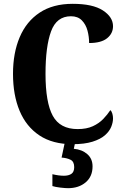

<svg xmlns="http://www.w3.org/2000/svg" viewBox="-20 -744 648 1004"><path d="M359 10Q255 10 186 -36Q117 -82 82.5 -164.5Q48 -247 48 -358Q48 -467 83 -549.5Q118 -632 187.5 -678Q257 -724 360 -724Q465 -724 518 -689.5Q571 -655 571 -607Q571 -569 540 -544Q509 -519 446 -519Q446 -552 437.5 -584Q429 -616 408 -637.5Q387 -659 351 -659Q276 -659 247 -580Q218 -501 218 -358Q218 -208 256 -138.5Q294 -69 386 -69Q433 -69 465.5 -84Q498 -99 520 -122Q542 -145 557 -168Q564 -162 567.5 -149.5Q571 -137 571 -125Q571 -104 561.5 -80.5Q552 -57 528.5 -36.5Q505 -16 463.5 -3Q422 10 359 10ZM336 240Q321 240 295.5 237Q270 234 254 229V167Q288 175 314 175Q339 175 353.5 165Q368 155 368 130Q368 101 349 91.5Q330 82 302 80L321 -9H375L366 34Q409 38 436.5 62Q464 86 464 126Q464 179 428 209.5Q392 240 336 240Z"/></svg>

Font: Noto Serif Georgian Condensed ExtraBold
Style: Regular
Weight: 800
Width: 3
Designer: Monotype Design Team, Akaki Razmadze
Foundry: Google LLC
Version: Version 2.003; ttfautohint (v1.8.4.7-5d5b)